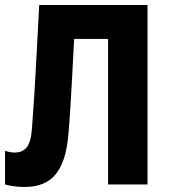

<svg xmlns="http://www.w3.org/2000/svg" viewBox="-20 -734 676 764"><path d="M78 10Q54 10 34 7Q14 4 0 0V-134Q20 -127 39 -127Q69 -127 86 -147.5Q103 -168 107 -221Q112 -285 116.5 -356.5Q121 -428 125.5 -515Q130 -602 136 -714H567V0H410V-579H275Q271 -501 267.5 -436.5Q264 -372 260.5 -314Q257 -256 252 -197Q243 -92 202 -41Q161 10 78 10Z"/></svg>

Font: Noto Sans Condensed ExtraBold
Style: Regular
Weight: 800
Width: 3
Designer: Monotype Design Team
Foundry: Monotype Imaging Inc.
Version: Version 2.013; ttfautohint (v1.8.4.7-5d5b)